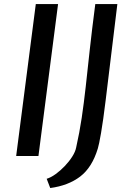

<svg xmlns="http://www.w3.org/2000/svg" viewBox="-20 -767 626 944"><path d="M59.5 0 156 -747H265.5L169 0ZM227 157.5 209.5 112Q230 106 253.5 89Q277 72 298.5 49.5Q320 27 335.2 3Q350.5 -21 354.5 -42Q371 -115.5 381.8 -187.8Q392.5 -260 401.5 -341Q410.5 -422 421.2 -521.2Q432 -620.5 448.5 -747H557L499.5 -274Q487 -172 476.8 -113Q466.5 -54 461 -37Q433 56 374.5 100.8Q316 145.5 227 157.5Z"/></svg>

Font: Merriweather Sans Italic
Style: Regular
Weight: 400
Italic angle: -7.5°
Designer: Eben Sorkin
Foundry: Eben Sorkin
Version: Version 1.008; ttfautohint (v1.7.19-72a1) -l 8 -r 50 -G 200 